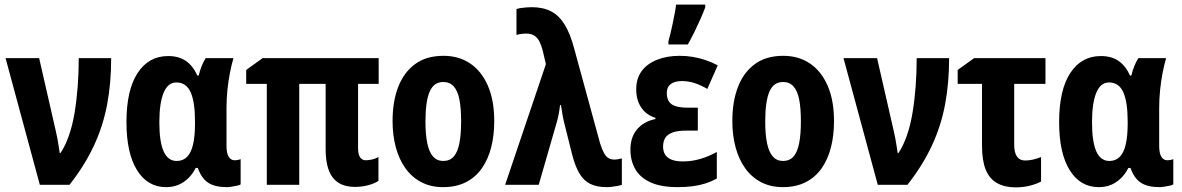

<svg xmlns="http://www.w3.org/2000/svg" viewBox="-20 -798 5103 829"><path d="M4 -547H149L221 -232Q225 -216 228 -199Q231 -182 233.5 -166Q236 -150 238 -137H241Q262 -168 277.5 -212.5Q293 -257 302 -311Q311 -365 315.5 -425Q320 -485 320 -547H460Q460 -439 442.5 -346.5Q425 -254 385.5 -169Q346 -84 280 0H152Z M743 -103Q770 -103 787.5 -120.5Q805 -138 813.5 -174Q822 -210 822 -265V-272Q822 -358 803 -400Q784 -442 741 -442Q705 -442 686.5 -397.5Q668 -353 668 -270Q668 -186 686.5 -144.5Q705 -103 743 -103ZM697 10Q617 10 571.5 -63.5Q526 -137 526 -271Q526 -409 574 -482.5Q622 -556 706 -556Q752 -556 782.5 -535Q813 -514 832 -472H838Q843 -494 851 -513.5Q859 -533 868 -547H988Q980 -520 973 -484.5Q966 -449 962 -410Q958 -371 958 -331V-168Q958 -136 967.5 -121Q977 -106 993 -106Q1000 -106 1007.5 -107.5Q1015 -109 1019 -111V-2Q1016 1 1004.5 3.5Q993 6 980.5 8Q968 10 960 10Q908 10 879 -9Q850 -28 834 -73H825Q812 -47 793 -28.5Q774 -10 750.5 0Q727 10 697 10Z M1559 -106Q1572 -106 1587 -109.5Q1602 -113 1614 -120V-17Q1596 -5 1568.5 2Q1541 9 1513 9Q1448 9 1417 -31Q1386 -71 1386 -154V-436H1272V0H1132V-436H1043V-496L1114 -547H1615V-436H1526V-158Q1526 -131 1535 -118.5Q1544 -106 1559 -106Z M2114 -275Q2114 -214 2101 -162.5Q2088 -111 2061 -72Q2034 -33 1992 -11.5Q1950 10 1893 10Q1840 10 1799 -11.5Q1758 -33 1730.5 -71.5Q1703 -110 1689 -162Q1675 -214 1675 -275Q1675 -360 1699.5 -423Q1724 -486 1772.5 -521.5Q1821 -557 1895 -557Q1961 -557 2010 -524Q2059 -491 2086.5 -428Q2114 -365 2114 -275ZM1817 -273Q1817 -217 1825 -179Q1833 -141 1850 -122Q1867 -103 1894 -103Q1922 -103 1939 -122Q1956 -141 1963.5 -179.5Q1971 -218 1971 -274Q1971 -332 1963.5 -369Q1956 -406 1939 -425Q1922 -444 1894 -444Q1853 -444 1835 -402Q1817 -360 1817 -273Z M2161 0 2337 -521 2323 -581Q2317 -604 2308.5 -620Q2300 -636 2286.5 -644.5Q2273 -653 2252 -653Q2241 -653 2230 -651.5Q2219 -650 2210 -647V-759Q2219 -762 2230 -763.5Q2241 -765 2253 -766Q2265 -767 2276 -767Q2325 -767 2359.5 -749Q2394 -731 2418 -692Q2442 -653 2459 -589L2571 -179Q2580 -151 2588.5 -136Q2597 -121 2608 -115Q2619 -109 2632 -109Q2641 -109 2649 -110.5Q2657 -112 2665 -114V0Q2657 3 2645.5 5Q2634 7 2621.5 8.5Q2609 10 2598 10Q2557 10 2528.5 -4Q2500 -18 2481.5 -49.5Q2463 -81 2450 -132L2419 -256Q2416 -267 2413.5 -278.5Q2411 -290 2409 -301Q2407 -312 2405.5 -323Q2404 -334 2402 -344H2398Q2396 -324 2392 -303.5Q2388 -283 2383 -267L2306 0Z M2993 -333V-234H2942Q2904 -234 2882.5 -225.5Q2861 -217 2852 -202Q2843 -187 2843 -165Q2843 -144 2852 -130Q2861 -116 2880 -108.5Q2899 -101 2929 -101Q2968 -101 3006 -112.5Q3044 -124 3075 -142V-27Q3051 -14 3026 -6Q3001 2 2971.5 6Q2942 10 2906 10Q2834 10 2789 -10.5Q2744 -31 2723 -67.5Q2702 -104 2702 -152Q2702 -206 2731 -240Q2760 -274 2810 -284V-289Q2770 -302 2748.5 -334Q2727 -366 2727 -412Q2727 -459 2750.5 -491Q2774 -523 2817 -540Q2860 -557 2914 -557Q2943 -557 2970.5 -552.5Q2998 -548 3025 -539Q3052 -530 3079 -516L3034 -414Q3007 -430 2980 -439Q2953 -448 2925 -448Q2893 -448 2876 -435Q2859 -422 2859 -397Q2859 -362 2880.5 -347.5Q2902 -333 2950 -333ZM2866 -620Q2870 -633 2875 -654Q2880 -675 2885 -699Q2890 -723 2894 -744.5Q2898 -766 2899 -778H3025V-766Q3016 -742 3004 -715Q2992 -688 2978.5 -660.5Q2965 -633 2950 -606H2866Z M3581 -275Q3581 -214 3568 -162.5Q3555 -111 3528 -72Q3501 -33 3459 -11.5Q3417 10 3360 10Q3307 10 3266 -11.5Q3225 -33 3197.5 -71.5Q3170 -110 3156 -162Q3142 -214 3142 -275Q3142 -360 3166.5 -423Q3191 -486 3239.5 -521.5Q3288 -557 3362 -557Q3428 -557 3477 -524Q3526 -491 3553.5 -428Q3581 -365 3581 -275ZM3284 -273Q3284 -217 3292 -179Q3300 -141 3317 -122Q3334 -103 3361 -103Q3389 -103 3406 -122Q3423 -141 3430.5 -179.5Q3438 -218 3438 -274Q3438 -332 3430.5 -369Q3423 -406 3406 -425Q3389 -444 3361 -444Q3320 -444 3302 -402Q3284 -360 3284 -273Z M3622 -547H3767L3839 -232Q3843 -216 3846 -199Q3849 -182 3851.5 -166Q3854 -150 3856 -137H3859Q3880 -168 3895.5 -212.5Q3911 -257 3920 -311Q3929 -365 3933.5 -425Q3938 -485 3938 -547H4078Q4078 -439 4060.5 -346.5Q4043 -254 4003.5 -169Q3964 -84 3898 0H3770Z M4494 -547V-436H4359V-173Q4359 -139 4371 -122Q4383 -105 4406 -105Q4423 -105 4440.5 -109Q4458 -113 4475 -120V-14Q4454 -3 4425.5 4Q4397 11 4365 11Q4318 11 4285 -7.5Q4252 -26 4236 -65.5Q4220 -105 4220 -169V-436H4115V-496L4186 -547Z M4770 -103Q4797 -103 4814.5 -120.5Q4832 -138 4840.5 -174Q4849 -210 4849 -265V-272Q4849 -358 4830 -400Q4811 -442 4768 -442Q4732 -442 4713.5 -397.5Q4695 -353 4695 -270Q4695 -186 4713.5 -144.5Q4732 -103 4770 -103ZM4724 10Q4644 10 4598.5 -63.5Q4553 -137 4553 -271Q4553 -409 4601 -482.5Q4649 -556 4733 -556Q4779 -556 4809.5 -535Q4840 -514 4859 -472H4865Q4870 -494 4878 -513.5Q4886 -533 4895 -547H5015Q5007 -520 5000 -484.5Q4993 -449 4989 -410Q4985 -371 4985 -331V-168Q4985 -136 4994.5 -121Q5004 -106 5020 -106Q5027 -106 5034.5 -107.5Q5042 -109 5046 -111V-2Q5043 1 5031.5 3.5Q5020 6 5007.5 8Q4995 10 4987 10Q4935 10 4906 -9Q4877 -28 4861 -73H4852Q4839 -47 4820 -28.5Q4801 -10 4777.5 0Q4754 10 4724 10Z"/></svg>

Font: Noto Sans Display Condensed
Style: Bold
Weight: 700
Width: 3
Designer: Monotype Design Team
Foundry: Monotype Imaging Inc.
Version: Version 2.003